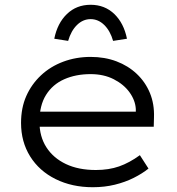

<svg xmlns="http://www.w3.org/2000/svg" viewBox="-20 -773 740 803"><path d="M368 10Q281 10 212.5 -24Q144 -58 106 -119Q68 -180 68 -259Q68 -322 90 -371.5Q112 -421 151.5 -458Q191 -495 244.5 -515Q298 -535 359 -535Q418 -535 467 -516.5Q516 -498 552 -464Q588 -430 607 -384Q626 -338 624 -282L623 -243H129L118 -306H566L548 -293V-317Q546 -353 522 -386.5Q498 -420 456 -441.5Q414 -463 359 -463Q297 -463 248.5 -441.5Q200 -420 172.5 -376Q145 -332 145 -264Q145 -202 174 -157Q203 -112 255.5 -87Q308 -62 381 -62Q435 -62 478 -77Q521 -92 565 -124L601 -68Q575 -47 539 -29Q503 -11 460 -0.5Q417 10 368 10ZM265 -602 207 -611Q220 -676 260 -714.5Q300 -753 359 -753Q418 -753 458 -714.5Q498 -676 511 -611L453 -602Q441 -644 416 -668.5Q391 -693 359 -693Q327 -693 302 -668.5Q277 -644 265 -602Z"/></svg>

Font: Lexend Exa Light
Style: Regular
Weight: 300
Designer: Bonnie Shaver-Troup, Thomas Jockin
Foundry: Lexend
Version: Version 1.007